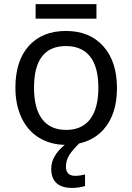

<svg xmlns="http://www.w3.org/2000/svg" viewBox="-20 -697 645 937"><path d="M146 -269Q146 -168 185.8 -115.5Q225.6 -63 302.7 -63Q379.9 -63 419.9 -115.5Q460 -168 460 -269Q460 -370.1 419.7 -421.1Q379.4 -472.2 301.8 -472.2Q146 -472.2 146 -269ZM301.8 116.2Q301.8 161.1 346.7 161.1Q368.2 161.1 395 154.8V210.9Q361.3 220.2 333 220.2Q230 220.2 230 126Q230 64 295.9 9.8Q226.1 8.8 170.9 -24.7Q115.7 -58.1 85.4 -121.6Q55.2 -185.1 55.2 -269Q55.2 -399.9 120.6 -472.9Q186 -545.9 301.8 -545.9Q417.5 -545.9 484.1 -471.4Q550.8 -397 550.8 -267.3Q550.8 -137.7 484.4 -64Q438 -12.7 366.7 2.9Q335 33.2 318.4 59.3Q301.8 85.4 301.8 116.2ZM153.8 -676.8H450.7V-606H153.8Z"/></svg>

Font: NotoSans
Style: Regular
Weight: 400
Designer: Monotype Design team
Foundry: Monotype Imaging Inc.
Version: Version 1.04